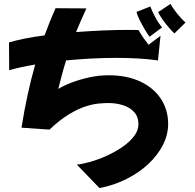

<svg xmlns="http://www.w3.org/2000/svg" viewBox="-20 -881 995 982"><path d="M872 -710Q862 -719 845 -738.5Q828 -758 812 -780.5Q796 -803 789 -819L852 -861Q864 -839 885.5 -812Q907 -785 929 -766ZM745 -693Q737 -703 722.5 -727Q708 -751 695 -777Q682 -803 678 -820L749 -848Q757 -825 773.5 -794Q790 -763 809 -741ZM90 -228Q104 -317 121.5 -397Q139 -477 160 -551Q83 -538 27 -522L26 -664Q59 -674 106 -683.5Q153 -693 208 -700Q221 -736 235 -770.5Q249 -805 264 -839L422 -838Q407 -806 394 -776Q381 -746 369 -717Q436 -722 503 -725Q570 -728 631 -728Q646 -728 660.5 -728Q675 -728 689 -727Q701 -705 714.5 -686Q728 -667 740 -652L801 -698L788 -572Q739 -579 684.5 -582Q630 -585 574 -585Q510 -585 445 -581.5Q380 -578 318 -572Q304 -527 294.5 -490Q285 -453 278 -426Q303 -442 344.5 -458Q386 -474 435.5 -485Q485 -496 535 -496Q631 -496 699.5 -463Q768 -430 804 -374Q840 -318 840 -247Q840 -193 814 -141Q788 -89 740.5 -44Q693 1 629 33.5Q565 66 489 81L373 -39Q402 -42 442.5 -53.5Q483 -65 526 -84.5Q569 -104 605.5 -129Q642 -154 665 -183.5Q688 -213 688 -246Q688 -284 666 -308Q644 -332 609 -343Q574 -354 535 -354Q516 -354 486 -351.5Q456 -349 417 -336.5Q378 -324 332 -296Q286 -268 233 -218Z"/></svg>

Font: Mochiy Pop P One
Style: Regular
Weight: 400
Designer: FONTDASU
Foundry: FONTDASU / Google Inc. / Adobe
Version: Version 2.000